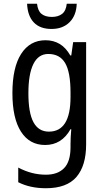

<svg xmlns="http://www.w3.org/2000/svg" viewBox="-20 -761 548 1021"><path d="M222 -547Q264 -547 297 -527.5Q330 -508 354 -466H359L369 -537H438V7Q438 120 386.5 180Q335 240 224 240Q140 240 77 208V130Q148 168 224 168Q287 168 321 133Q355 98 355 22V5Q355 -10 356 -32Q357 -54 359 -74H355Q308 10 220 10Q137 10 91.5 -61Q46 -132 46 -266Q46 -402 92.5 -474.5Q139 -547 222 -547ZM237 -474Q184 -474 157.5 -420.5Q131 -367 131 -265Q131 -161 158 -111Q185 -61 240 -61Q355 -61 355 -245V-269Q355 -377 326.5 -425.5Q298 -474 237 -474ZM388 -741Q386 -679 350 -643Q314 -607 254 -607Q193 -607 160 -641.5Q127 -676 124 -741H177Q181 -703 201 -687Q221 -671 256 -671Q289 -671 310 -687Q331 -703 335 -741Z"/></svg>

Font: Noto Sans Thai Cond
Style: Regular
Weight: 400
Width: 3
Designer: Monotype Design Team
Foundry: Monotype Imaging Inc.
Version: Version 2.002; ttfautohint (v1.8.4.7-5d5b)